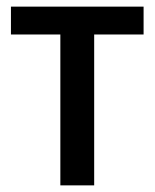

<svg xmlns="http://www.w3.org/2000/svg" viewBox="-20 -559 466 579"><path d="M162 0H264V-455H413V-539H13V-455H162Z"/></svg>

Font: Noto Sans SemiCondensed Medium
Style: Regular
Weight: 500
Width: 4
Designer: Monotype Design Team
Foundry: Monotype Imaging Inc.
Version: Version 2.013